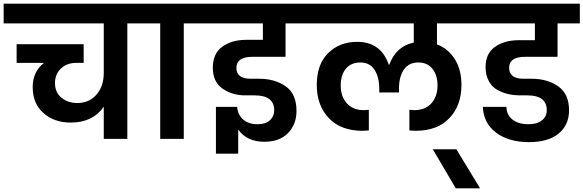

<svg xmlns="http://www.w3.org/2000/svg" viewBox="-41 -760 3194 1051"><path d="M-21 -632V-740H767V-632H656V0H527V-176Q467 -89 346 -89Q256 -89 197 -141Q138 -193 138 -283Q138 -368 200 -416H50V-518H417V-416H378Q325 -416 292.5 -385Q260 -354 260 -305Q260 -254 295.5 -225Q331 -196 384 -196Q449 -197 488 -243Q527 -289 527 -361V-632Z M836 0V-632H725V-740H1076V-632H965V0Z M1028 -632V-740H1661V-632H1522V-449H1341Q1253 -449 1253 -388Q1253 -329 1332 -329H1376Q1464 -329 1523 -287.5Q1582 -246 1582 -153Q1582 -79 1535.5 -31.5Q1489 16 1406 16Q1310 16 1263 -51V81H1141V-175H1257Q1261 -131 1290.5 -105.5Q1320 -80 1369 -80Q1413 -80 1436.5 -101.5Q1460 -123 1460 -156Q1460 -238 1352 -238H1293Q1222 -241 1173 -278Q1124 -315 1124 -389Q1124 -467 1176 -504.5Q1228 -542 1307 -542H1398V-632Z M2234 -44Q2226 -44 2200 -46V-159Q2218 -157 2227 -157Q2286 -157 2320 -194Q2354 -231 2354 -293Q2354 -348 2326.5 -383Q2299 -418 2249 -418Q2196 -418 2169.5 -378.5Q2143 -339 2143 -275V-254H2035V-275Q2035 -338 2009 -378Q1983 -418 1932 -418Q1880 -418 1852 -383.5Q1824 -349 1824 -293Q1824 -231 1858 -194Q1892 -157 1951 -157Q1958 -157 1978 -159V-46Q1952 -44 1944 -44Q1825 -44 1759 -113.5Q1693 -183 1693 -295Q1693 -408 1755.5 -469.5Q1818 -531 1914 -531Q2044 -531 2087 -406H2090Q2127 -507 2224 -527V-632H1613V-740H2564V-632H2351V-517Q2412 -494 2448.5 -436.5Q2485 -379 2485 -295Q2485 -183 2419 -113.5Q2353 -44 2234 -44Z M2454 271 2328 57H2457L2587 271Z M2523 -632V-740H3133V-632H3011V-449H2833Q2746 -449 2746 -389Q2746 -329 2824 -329H2869Q2955 -329 3014.5 -287.5Q3074 -246 3074 -156Q3074 -76 3017 -29Q2960 18 2855 18Q2744 18 2675 -33.5Q2606 -85 2602 -175H2731Q2732 -131 2764.5 -105.5Q2797 -80 2851 -80Q2899 -80 2925.5 -101Q2952 -122 2952 -157Q2952 -238 2845 -238H2808Q2774 -238 2743.5 -244.5Q2713 -251 2683 -267Q2653 -283 2635 -315.5Q2617 -348 2617 -393Q2617 -467 2668.5 -503.5Q2720 -540 2799 -540H2887V-632Z"/></svg>

Font: SVN-Poppins SemiBold
Style: Regular
Weight: 600
Designer: Ninad Kale (Devanagari), Jonny Pinhorn (Latin)
Foundry: Indian Type Foundry
Version: Version 3.002 2017